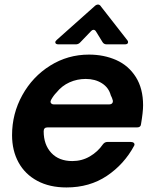

<svg xmlns="http://www.w3.org/2000/svg" viewBox="-20 -813 680 844"><path d="M33 -219Q33 -313 78 -394.5Q123 -476 200.5 -524.5Q278 -573 371 -573Q437 -573 491 -549Q545 -525 577 -474.5Q609 -424 609 -350Q609 -321 600 -268Q599 -253 583 -253H189Q172 -253 172 -236Q172 -177 205.5 -141Q239 -105 298 -105Q340 -105 375 -125.5Q410 -146 432 -178Q440 -189 452 -189H555Q564 -189 568.5 -184.5Q573 -180 570 -173Q526 -91 450 -40Q374 11 272 11Q198 11 144 -18Q90 -47 61.5 -99Q33 -151 33 -219ZM460 -354Q468 -354 472.5 -358.5Q477 -363 476 -371Q473 -383 467 -394Q458 -428 428 -447Q398 -466 357 -466Q319 -466 285.5 -451Q252 -436 228 -406Q215 -393 204 -373Q202 -367 202 -366Q202 -361 206 -357.5Q210 -354 217 -354ZM237 -618Q230 -618 226.5 -620.5Q223 -623 223 -627Q223 -632 230 -638L395 -785Q403 -793 411 -793Q419 -793 425 -783L539 -637Q543 -633 543 -628Q543 -618 529 -618H449Q436 -618 430 -629L403 -673Q398 -682 391 -682Q386 -682 381 -677L333 -627Q325 -618 313 -618Z"/></svg>

Font: Open Sauce Two
Style: Bold Italic
Weight: 700
Italic angle: -10°
Designer: Alfredo Marco Pradil
Foundry: Creative Sauce Fz LLC
Version: Version 1.477